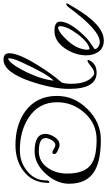

<svg xmlns="http://www.w3.org/2000/svg" viewBox="221 -779 611 1093"><g transform="rotate(-90 526.5 -232.5)"><path d="M278 36Q163 36 104 3Q27 -39 27 -145Q27 -215 84 -278Q141 -341 212 -341Q311 -341 311 -279Q311 -255 292 -226Q274 -199 248 -199Q236 -199 218 -208Q196 -218 196 -228Q196 -240 207 -240Q212 -240 224 -232Q238 -223 248 -223Q263 -223 275 -243Q287 -263 287 -279Q287 -317 212 -317Q152 -317 116 -264Q85 -218 85 -156Q85 -58 135 -21Q157 -4 193 4Q229 12 278 12Q368 12 429 -55Q491 -123 491 -213Q491 -318 403 -375Q327 -425 218 -425Q150 -425 100 -384Q46 -342 46 -275Q46 -257 36 -257Q32 -257 32 -264Q32 -352 98 -403Q157 -450 247 -450Q363 -450 441 -393Q527 -329 527 -214Q527 -115 452 -40Q377 36 278 36Z M659 12Q567 12 567 -145Q567 -236 609 -362Q662 -518 734 -518Q770 -518 770 -485Q770 -434 705 -328Q680 -287 654.5 -251.5Q629 -216 603 -186Q596 -164 596 -133Q596 -42 640 -9Q648 -2 658 -2Q674 -2 696 -21Q720 -40 728 -40Q732 -40 732 -35Q732 -31 721 -15Q700 12 659 12ZM614 -232Q634 -252 660.5 -298.5Q687 -345 721 -420Q741 -463 741 -488Q741 -491 740 -492Q715 -486 676 -414Q621 -309 614 -232Z M842 53Q800 53 778 22Q758 -6 758 -47Q758 -108 796 -166Q838 -228 897 -228Q950 -228 950 -196Q950 -136 853 -42Q845 -34 794 0V2Q794 13 806 21Q820 30 833 30Q901 30 1027 -141Q1041 -161 1050 -161Q1053 -161 1053 -158Q1053 -156 1052.5 -154Q1052 -152 1051 -150Q1026 -107 1005 -75Q984 -43 967 -24Q904 53 842 53ZM794 -28Q831 -34 878 -95Q924 -158 924 -195Q924 -207 915 -207Q898 -207 863 -175Q811 -126 797 -80Q790 -59 790 -42Q790 -31 794 -28Z"/></g></svg>

Font: Ole
Style: Regular
Weight: 400
Designer: Robert E. Leuschke
Foundry: Robert E. Leuschke
Version: Version 1.010; ttfautohint (v1.8.3)